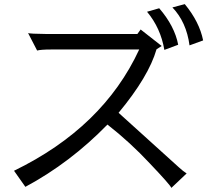

<svg xmlns="http://www.w3.org/2000/svg" viewBox="-20 -884 1040 931"><path d="M693 -827Q759 -748 777 -642L844 -667Q827 -757 752 -844ZM876 -864 816 -848Q884 -777 899 -664L965 -688Q947 -778 876 -864ZM116 -724 160 -639Q179 -644 227 -644H655Q480 -266 48 -56L103 22Q321 -95 501 -280Q611 -194 707 -91Q804 11 811 27L885 -43Q870 -52 847 -73L555 -337Q701 -513 739 -645Q751 -653 764 -661L662 -741L646 -719H211Q120 -720 116 -724Z"/></svg>

Font: Sawarabi Gothic
Style: Regular
Weight: 400
Designer: mshio (mshio@users.sourceforge.jp)
Version: Version 20141215